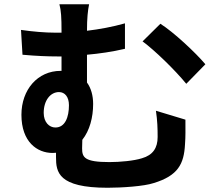

<svg xmlns="http://www.w3.org/2000/svg" viewBox="-20 -829 1040 905"><path d="M736 -717 652 -634C709 -592 804 -500 858 -434L948 -526C903 -580 798 -678 736 -717ZM241 -228C212 -228 186 -253 186 -297C186 -356 218 -395 258 -395C286 -395 305 -372 305 -333C305 -277 287 -228 241 -228ZM419 -339C419 -379 409 -414 390 -440V-571C447 -576 510 -585 569 -599V-719C509 -702 448 -691 390 -684C390 -743 394 -780 400 -809H260C268 -780 270 -746 270 -683V-675H240C193 -675 134 -680 79 -688L86 -571C152 -565 206 -563 249 -563H270V-495H266C157 -495 81 -406 81 -288C81 -160 155 -108 228 -108L244 -109V-88C244 -18 254 56 487 56C555 56 659 49 704 34C820 -1 847 -57 852 -148C855 -189 854 -213 854 -265L715 -307C722 -260 723 -223 723 -183C723 -132 701 -98 649 -83C611 -71 546 -65 496 -65C378 -65 367 -87 367 -130L368 -170C403 -214 419 -276 419 -339Z"/></svg>

Font: Noto Sans Mono CJK HK
Style: Bold
Weight: 700
Designer: Ryoko NISHIZUKA 西塚涼子 (kana, bopomofo & ideographs); Paul D. Hunt (Latin, Greek & Cyrillic); Sandoll Communications 산돌커뮤니
Foundry: Adobe
Version: Version 2.004;hotconv 1.0.118;makeotfexe 2.5.65603